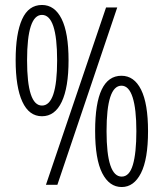

<svg xmlns="http://www.w3.org/2000/svg" viewBox="-20 -744 658 773"><path d="M149 -724Q200 -724 228 -668Q256 -612 256 -501Q256 -392 228.5 -334Q201 -276 149 -276Q97 -276 70 -334.5Q43 -393 43 -502Q43 -609 69 -666.5Q95 -724 149 -724ZM452 -714 211 0H165L407 -714ZM149 -684Q89 -684 89 -501Q89 -319 149 -319Q210 -319 210 -501Q210 -684 149 -684ZM469 -439Q520 -439 548 -383Q576 -327 576 -216Q576 -103 547.5 -47Q519 9 470 9Q420 9 391.5 -47Q363 -103 363 -217Q363 -439 469 -439ZM469 -399Q409 -399 409 -216Q409 -33 470 -33Q501 -33 515 -80.5Q529 -128 529 -216Q529 -305 514 -352Q499 -399 469 -399Z"/></svg>

Font: Noto Sans Khmer ExtraCondensed Light
Style: Regular
Weight: 300
Width: 2
Designer: Danh Hong and the Monotype Design Team
Foundry: Monotype Imaging Inc.
Version: Version 2.004; ttfautohint (v1.8.4.7-5d5b)